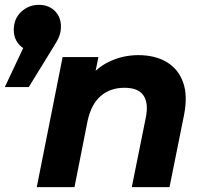

<svg xmlns="http://www.w3.org/2000/svg" viewBox="-26 -774 843 794"><path d="M-6 -414 107 -654 123 -560Q83 -560 57 -585.5Q31 -611 31 -650Q31 -697 62 -725.5Q93 -754 135 -754Q175 -754 200.5 -729Q226 -704 226 -664Q226 -642 218.5 -623Q211 -604 192 -575L93 -414ZM546 -546Q615 -546 663 -517.5Q711 -489 731 -434Q751 -379 735 -298L675 0H519L577 -288Q589 -347 567.5 -379Q546 -411 489 -411Q430 -411 390.5 -377Q351 -343 336 -273L282 0H126L233 -538H381L350 -386L328 -432Q367 -491 424.5 -518.5Q482 -546 546 -546Z"/></svg>

Font: Montserrat Thin
Style: Bold Italic
Weight: 700
Italic angle: -11.3°
Version: Version 9.000